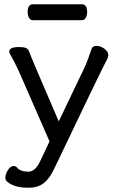

<svg xmlns="http://www.w3.org/2000/svg" viewBox="-20 -705 540 895"><path d="M116.2 169.9H106Q46.9 169.9 12.2 141.1Q4.9 133.8 4.9 124Q4.9 106.9 16.8 87.9Q28.8 68.8 43.9 68.8Q54.2 68.8 61 78.1Q77.1 95.2 112.8 95.2Q145 95.2 168.9 43L210.9 -45.9L66.9 -375Q46.9 -418 25.9 -455.1Q22.9 -460.9 22.9 -463.9Q22.9 -485.8 68.8 -485.8Q107.9 -485.8 113.8 -469.2Q128.9 -428.2 253.9 -139.2L372.1 -386.2Q389.2 -422.9 407.2 -478Q412.1 -491.2 430.2 -491.2Q448.2 -491.2 466.6 -478Q484.9 -464.8 484.9 -446.8Q484.9 -439.9 481 -432.1Q453.1 -380.9 231 85Q210 128.9 182.9 149.4Q155.8 169.9 116.2 169.9ZM360.8 -610.8H132.8Q121.1 -610.8 115 -622.8Q108.9 -634.8 108.9 -648.9Q108.9 -685.1 133.8 -685.1H361.8Q386.2 -685.1 386.2 -647.9Q386.2 -634.8 380.1 -622.8Q374 -610.8 360.8 -610.8Z"/></svg>

Font: LXGW WenKai Screen
Style: Regular
Weight: 400
Designer: LXGW / Fontworks Inc.
Foundry: LXGW / Fontworks Inc.
Version: Version 1.510;January 18,2025